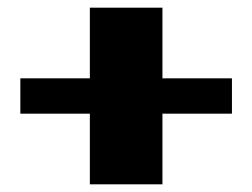

<svg xmlns="http://www.w3.org/2000/svg" viewBox="-20 -551 657 500"><path d="M214 -255H33V-347H214V-531H403V-347H584V-255H403V-71H214Z"/></svg>

Font: Taviraj ExtraBold
Style: Regular
Weight: 800
Designer: Katatrad Team
Foundry: CadsonDemak
Version: Version 1.001